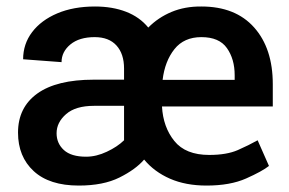

<svg xmlns="http://www.w3.org/2000/svg" viewBox="-20 -558 885 588"><path d="M612.3 10.3Q548.8 10.3 500.7 -10.7Q452.6 -31.7 421.4 -69.3Q395.5 -39.1 345.9 -14.4Q296.4 10.3 221.2 10.3Q131.3 10.3 83.3 -33.9Q35.2 -78.1 35.2 -151.9Q35.2 -229 94.2 -271.5Q153.3 -314 267.1 -314H359.9V-348.1Q359.9 -393.1 336.7 -418.7Q313.5 -444.3 270 -444.3Q222.7 -444.3 195.6 -421.9Q168.5 -399.4 168.5 -367.7L50.8 -376.5Q50.8 -423.3 78.4 -459.7Q106 -496.1 155.5 -517.1Q205.1 -538.1 271 -538.1Q324.2 -538.1 366 -522Q407.7 -505.9 434.1 -473.6Q464.4 -504.4 505.4 -521.5Q546.4 -538.6 596.7 -538.1Q701.2 -538.1 758.3 -473.9Q815.4 -409.7 815.4 -300.3V-231.9H476.1Q479.5 -168.9 513.9 -126.2Q548.3 -83.5 620.6 -83.5Q674.3 -83.5 708.3 -98.4Q742.2 -113.3 769 -128.4L803.7 -49.8Q782.7 -33.2 733.9 -11.5Q685.1 10.3 612.3 10.3ZM596.7 -444.3Q543.5 -444.3 514.2 -407.5Q484.9 -370.6 478 -313.5H698.7V-327.6Q698.7 -377 675 -410.6Q651.4 -444.3 596.7 -444.3ZM243.7 -78.1Q274.9 -78.1 307.1 -93.3Q339.4 -108.4 359.9 -128.4V-233.9H268.1Q211.4 -233.9 182.4 -208.5Q153.3 -183.1 153.3 -149.9Q153.3 -119.1 175.5 -98.6Q197.8 -78.1 243.7 -78.1Z"/></svg>

Font: Vazirmatn UI Medium
Style: Regular
Weight: 500
Designer: Saber Rastikerdar
Foundry: Saber Rastikerdar
Version: Version 33.003